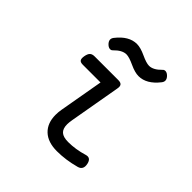

<svg xmlns="http://www.w3.org/2000/svg" viewBox="-173 -791 946 946"><g transform="rotate(45 300.0 -318.0)"><path d="M159.2 -582Q144 -562.5 162.6 -542.5Q172.9 -531.7 183.1 -530.3Q193.4 -528.8 199.7 -536.1Q231.9 -569.3 261.2 -569.3Q280.3 -569.3 316.9 -552.2Q353.5 -535.2 378.9 -535.2Q434.6 -535.2 481.4 -595.2Q496.6 -614.7 478 -634.8Q467.8 -645.5 457.5 -647Q447.3 -648.4 440.9 -641.1Q408.7 -607.9 379.4 -607.9Q360.4 -607.9 323.7 -625Q287.1 -642.1 261.7 -642.1Q206.1 -642.1 159.2 -582ZM157.2 -451.2Q140.6 -451.2 132.3 -443.1Q124 -435.1 120.6 -416Q117.2 -397 122.8 -388.9Q128.4 -380.9 145 -380.9H268.6L228 -149.9Q224.6 -131.3 224.6 -111.8Q224.6 -54.2 258.8 -21.7Q293 10.7 356 10.7Q417.5 10.7 483.4 -7.3Q513.7 -15.6 506.3 -51.3Q499 -85.9 469.7 -77.1Q415 -60.5 363.3 -60.5Q329.1 -60.5 313.5 -74.5Q297.9 -88.4 297.9 -119.1Q297.9 -130.9 301.3 -151.4L348.1 -418Q351.6 -436 345.2 -443.6Q338.9 -451.2 322.3 -451.2Z"/></g></svg>

Font: Courier Prime Sans
Style: Regular
Weight: 300
Italic angle: -10°
Designer: Alan Dague-Greene
Foundry: Quote-Unquote Apps
Version: Version 3.23